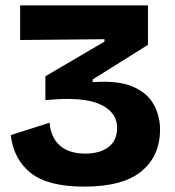

<svg xmlns="http://www.w3.org/2000/svg" viewBox="-20 -681 652 715"><path d="M294 14Q159 14 95 -36.5Q31 -87 20 -178L165 -224Q169 -169 203 -139Q237 -109 298 -109Q351 -109 383.5 -133Q416 -157 416 -205Q416 -265 350.5 -293.5Q285 -322 149 -308V-397L369 -526V-535L55 -532V-661H531V-514L325 -385V-375Q421 -382 475.5 -358Q530 -334 553 -291Q576 -248 576 -199Q576 -100 506.5 -43Q437 14 294 14Z"/></svg>

Font: Bricolage Grotesque 12pt ExtraBold
Style: Regular
Weight: 800
Designer: Mathieu Triay
Foundry: Atelier Triay
Version: Version 1.001; ttfautohint (v1.8.4.7-5d5b);gftools[0.9.33.de